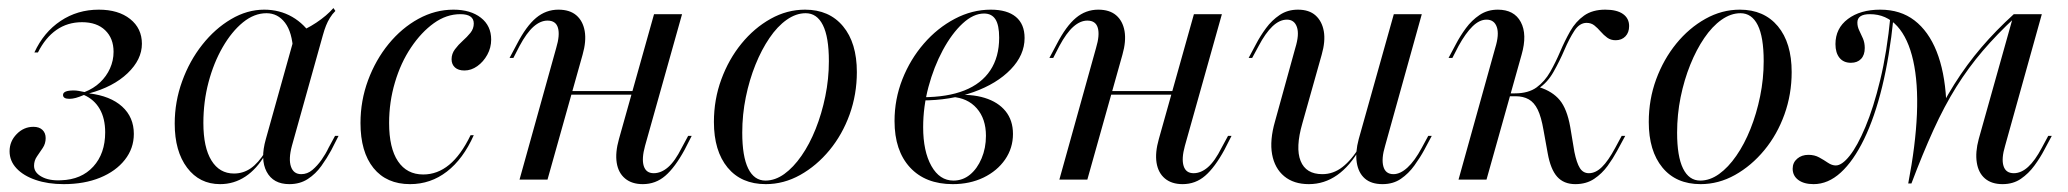

<svg xmlns="http://www.w3.org/2000/svg" viewBox="-20 -450 5181 481"><path d="M139.5 11.3Q100 11.3 69.4 0.8Q38.7 -9.7 21.4 -28.2Q4 -46.8 4 -71Q4 -96 21.8 -114.1Q39.5 -132.3 63.7 -132.3Q78.2 -132.3 86.3 -124.6Q94.4 -116.9 94.4 -104Q94.4 -90.3 87.1 -79.4Q79.8 -68.5 72.6 -58.1Q65.3 -47.6 65.3 -34.7Q65.3 -17.7 84.3 -7.3Q103.2 3.2 133.1 1.6Q183.9 0 213.7 -32.7Q243.5 -65.3 243.5 -118.5Q243.5 -153.2 229.8 -177Q216.1 -200.8 190.3 -212.1Q179 -207.3 170.2 -204.8Q161.3 -202.4 154 -202.4Q137.9 -202.4 137.9 -212.1Q137.9 -223.4 164.5 -223.4Q171 -223.4 177.4 -222.2Q183.9 -221 191.9 -219.4Q214.5 -228.2 230.6 -243.5Q246.8 -258.9 255.6 -278.6Q264.5 -298.4 264.5 -320.2Q264.5 -354 243.5 -374.2Q222.6 -394.4 185.5 -394.4Q149.2 -394.4 121.4 -375Q93.5 -355.6 75 -318.5H66.1Q89.5 -369.4 131.9 -397.6Q174.2 -425.8 227.4 -425.8Q276.6 -425.8 306 -402.4Q335.5 -379 335.5 -340.3Q335.5 -300.8 299.6 -266.5Q263.7 -232.3 203.2 -216.1Q256.5 -209.7 285.9 -183.1Q315.3 -156.5 315.3 -114.5Q315.3 -78.2 292.7 -49.6Q270.2 -21 230.6 -4.8Q191.1 11.3 139.5 11.3Z M531.5 11.3Q479.8 11.3 448.8 -29.8Q417.7 -71 417.7 -140.3Q417.7 -195.2 436.3 -246.4Q454.8 -297.6 486.7 -337.9Q518.5 -378.2 558.9 -402Q599.2 -425.8 641.9 -425.8Q680.6 -425.8 712.1 -407.7Q743.5 -389.5 763.7 -356.5L714.5 -321.8Q712.1 -369.4 694 -393.1Q675.8 -416.9 647.6 -416.9Q616.9 -416.9 588.7 -394Q560.5 -371 537.9 -331.9Q515.3 -292.7 502.4 -244Q489.5 -195.2 489.5 -141.9Q489.5 -80.6 509.7 -48Q529.8 -15.3 566.1 -15.3Q589.5 -15.3 608.5 -28.6Q627.4 -41.9 644.4 -69.4V-62.9Q623.4 -26.6 594.8 -7.7Q566.1 11.3 531.5 11.3ZM704.8 11.3Q664.5 11.3 648 -19.8Q631.5 -50.8 646 -101.6L720.2 -366.9Q746 -375.8 772.2 -393.1Q798.4 -410.5 815.3 -429.8L820.2 -422.6Q812.1 -414.5 806.5 -405.2Q800.8 -396 796.8 -385.9Q792.7 -375.8 788.7 -361.3L711.3 -84.7Q702.4 -51.6 708.9 -32.7Q715.3 -13.7 734.7 -13.7Q750 -13.7 762.5 -24.2Q775 -34.7 785.5 -49.6Q796 -64.5 803.2 -79.8L819.4 -109.7H828.2L809.7 -73.4Q799.2 -54 785.1 -34.3Q771 -14.5 751.2 -1.6Q731.5 11.3 704.8 11.3Z M1007.3 11.3Q948.4 11.3 915.7 -29Q883.1 -69.4 883.1 -141.9Q883.1 -197.6 902 -248.8Q921 -300 953.6 -339.9Q986.3 -379.8 1028.2 -402.8Q1070.2 -425.8 1116.1 -425.8Q1158.9 -425.8 1184.7 -405.6Q1210.5 -385.5 1210.5 -350.8Q1210.5 -330.6 1200.8 -312.9Q1191.1 -295.2 1175.8 -284.3Q1160.5 -273.4 1143.5 -273.4Q1128.2 -273.4 1119.8 -281Q1111.3 -288.7 1111.3 -301.6Q1111.3 -315.3 1119.8 -326.6Q1128.2 -337.9 1139.1 -347.6Q1150 -357.3 1158.5 -367.7Q1166.9 -378.2 1166.9 -391.1Q1166.9 -414.5 1133.1 -414.5Q1098.4 -414.5 1066.9 -391.9Q1035.5 -369.4 1009.7 -331Q983.9 -292.7 969.4 -243.5Q954.8 -194.4 954.8 -141.9Q954.8 -79 977 -46Q999.2 -12.9 1040.3 -12.9Q1075.8 -12.9 1105.2 -37.1Q1134.7 -61.3 1158.9 -111.3H1166.9Q1140.3 -51.6 1099.6 -20.2Q1058.9 11.3 1007.3 11.3Z M1281.5 0 1373.4 -329.8Q1383.1 -362.1 1377.8 -380.2Q1372.6 -398.4 1351.6 -398.4Q1333.9 -398.4 1316.5 -383.1Q1299.2 -367.7 1281.5 -334.7L1266.1 -304.8H1256.5L1275 -339.5Q1298.4 -384.7 1323 -405.2Q1347.6 -425.8 1379 -425.8Q1407.3 -425.8 1423.8 -411.7Q1440.3 -397.6 1444.8 -372.2Q1449.2 -346.8 1439.5 -312.9L1351.6 0ZM1371.8 -212.9 1374.2 -221.8H1601.6L1599.2 -212.9ZM1590.3 11.3Q1562.9 11.3 1546 -2.8Q1529 -16.9 1525 -42.3Q1521 -67.7 1530.6 -101.6L1618.5 -414.5H1688.7L1596 -84.7Q1587.1 -52.4 1592.7 -34.3Q1598.4 -16.1 1617.7 -16.1Q1636.3 -16.1 1653.6 -31Q1671 -46 1687.9 -79.8L1704 -109.7H1712.9L1695.2 -75Q1671 -30.6 1646.8 -9.7Q1622.6 11.3 1590.3 11.3Z M1898.4 11.3Q1837.1 11.3 1802.8 -30.2Q1768.5 -71.8 1768.5 -144.4Q1768.5 -200.8 1787.1 -251.2Q1805.6 -301.6 1837.5 -340.7Q1869.4 -379.8 1910.5 -402.8Q1951.6 -425.8 1996.8 -425.8Q2057.3 -425.8 2091.9 -384.3Q2126.6 -342.7 2126.6 -269.4Q2126.6 -213.7 2108.5 -163.3Q2090.3 -112.9 2058.1 -73.8Q2025.8 -34.7 1984.7 -11.7Q1943.5 11.3 1898.4 11.3ZM1897.6 2.4Q1921.8 2.4 1944.8 -14.1Q1967.7 -30.6 1987.9 -59.7Q2008.1 -88.7 2023.4 -127Q2038.7 -165.3 2047.6 -208.9Q2056.5 -252.4 2056.5 -296.8Q2056.5 -357.3 2041.5 -387.1Q2026.6 -416.9 1998.4 -416.9Q1974.2 -416.9 1950.8 -400.4Q1927.4 -383.9 1907.7 -354.8Q1887.9 -325.8 1872.6 -287.9Q1857.3 -250 1848.4 -206.5Q1839.5 -162.9 1839.5 -117.7Q1839.5 -58.1 1854.4 -27.8Q1869.4 2.4 1897.6 2.4Z M2366.9 11.3Q2298.4 11.3 2259.7 -30.6Q2221 -72.6 2221 -146.8Q2221 -201.6 2240.7 -251.6Q2260.5 -301.6 2294.4 -340.7Q2328.2 -379.8 2371.8 -402.8Q2415.3 -425.8 2462.1 -425.8Q2503.2 -425.8 2525 -407.7Q2546.8 -389.5 2546.8 -354.8Q2546.8 -312.1 2512.1 -276.2Q2477.4 -240.3 2419 -219.4Q2360.5 -198.4 2289.5 -198.4L2291.1 -206.5Q2353.2 -206.5 2396 -223.4Q2438.7 -240.3 2460.9 -273.8Q2483.1 -307.3 2483.1 -355.6Q2483.1 -387.1 2473.8 -401.6Q2464.5 -416.1 2445.2 -416.1Q2418.5 -416.1 2391.5 -391.1Q2364.5 -366.1 2341.9 -324.2Q2319.4 -282.3 2306 -232.3Q2292.7 -182.3 2292.7 -131.5Q2292.7 -71 2313.3 -34.3Q2333.9 2.4 2368.5 2.4Q2391.9 2.4 2410.1 -12.5Q2428.2 -27.4 2439.1 -53.2Q2450 -79 2450 -109.7Q2450 -152.4 2427 -178.6Q2404 -204.8 2364.5 -207.3L2366.9 -211.3Q2412.9 -215.3 2446.8 -204.8Q2480.6 -194.4 2499.2 -171.4Q2517.7 -148.4 2517.7 -114.5Q2517.7 -79 2498 -50.4Q2478.2 -21.8 2444 -5.2Q2409.7 11.3 2366.9 11.3Z M2633.9 0 2725.8 -329.8Q2735.5 -362.1 2730.2 -380.2Q2725 -398.4 2704 -398.4Q2686.3 -398.4 2669 -383.1Q2651.6 -367.7 2633.9 -334.7L2618.5 -304.8H2608.9L2627.4 -339.5Q2650.8 -384.7 2675.4 -405.2Q2700 -425.8 2731.5 -425.8Q2759.7 -425.8 2776.2 -411.7Q2792.7 -397.6 2797.2 -372.2Q2801.6 -346.8 2791.9 -312.9L2704 0ZM2724.2 -212.9 2726.6 -221.8H2954L2951.6 -212.9ZM2942.7 11.3Q2915.3 11.3 2898.4 -2.8Q2881.5 -16.9 2877.4 -42.3Q2873.4 -67.7 2883.1 -101.6L2971 -414.5H3041.1L2948.4 -84.7Q2939.5 -52.4 2945.2 -34.3Q2950.8 -16.1 2970.2 -16.1Q2988.7 -16.1 3006 -31Q3023.4 -46 3040.3 -79.8L3056.5 -109.7H3065.3L3047.6 -75Q3023.4 -30.6 2999.2 -9.7Q2975 11.3 2942.7 11.3Z M3258.9 11.3Q3221 11.3 3197.2 -8.5Q3173.4 -28.2 3166.9 -63.3Q3160.5 -98.4 3174.2 -146L3225 -329.8Q3235.5 -363.7 3229 -382.3Q3222.6 -400.8 3204 -400.8Q3185.5 -400.8 3167.7 -383.9Q3150 -366.9 3133.1 -334.7L3116.9 -304.8H3108.1L3126.6 -339.5Q3137.1 -359.7 3151.6 -379.4Q3166.1 -399.2 3185.9 -412.5Q3205.6 -425.8 3231.5 -425.8Q3259.7 -425.8 3275.8 -411.3Q3291.9 -396.8 3296.4 -371.8Q3300.8 -346.8 3291.1 -312.9L3242.7 -141.1Q3225 -79.8 3238.3 -46.8Q3251.6 -13.7 3292.7 -13.7Q3320.2 -13.7 3343.1 -31.5Q3366.1 -49.2 3387.1 -83.9V-78.2Q3362.1 -33.9 3329.8 -11.3Q3297.6 11.3 3258.9 11.3ZM3443.5 11.3Q3415.3 11.3 3399.2 -2.8Q3383.1 -16.9 3379 -42.7Q3375 -68.5 3383.9 -101.6L3471.8 -414.5H3541.9L3450 -84.7Q3440.3 -52.4 3445.6 -33.1Q3450.8 -13.7 3471 -13.7Q3487.9 -13.7 3506 -30.2Q3524.2 -46.8 3541.9 -79.8L3558.1 -109.7H3566.9L3548.4 -75Q3537.9 -55.6 3523.4 -35.5Q3508.9 -15.3 3489.5 -2Q3470.2 11.3 3443.5 11.3Z M3926.6 11.3Q3897.6 11.3 3881 -7.3Q3864.5 -25.8 3857.3 -66.1L3846.8 -124.2Q3841.1 -157.3 3832.3 -175.4Q3823.4 -193.5 3809.7 -201.2Q3796 -208.9 3776.6 -208.9H3743.5L3745.2 -216.1H3775Q3808.9 -216.1 3829.4 -231Q3850 -246 3863.7 -270.2Q3877.4 -294.4 3888.7 -321Q3900 -347.6 3913.7 -371.8Q3927.4 -396 3948.4 -410.9Q3969.4 -425.8 4001.6 -425.8Q4030.6 -425.8 4046 -414.9Q4061.3 -404 4061.3 -384.7Q4061.3 -368.5 4052 -358.9Q4042.7 -349.2 4027.4 -349.2Q4015.3 -349.2 4006.5 -355.6Q3997.6 -362.1 3989.9 -371Q3982.3 -379.8 3974.2 -386.3Q3966.1 -392.7 3954.8 -392.7Q3937.1 -392.7 3924.2 -373Q3911.3 -353.2 3899.2 -325Q3887.1 -296.8 3871.8 -269.8Q3856.5 -242.7 3833.9 -228.2L3836.3 -231.5Q3869.4 -221 3887.5 -199.2Q3905.6 -177.4 3913.7 -132.3L3924.2 -69.4Q3929.8 -41.9 3937.9 -29Q3946 -16.1 3960.5 -16.1Q3977.4 -16.1 3993.1 -31.5Q4008.9 -46.8 4026.6 -79.8L4042.7 -109.7H4051.6L4030.6 -71Q4021 -53.2 4007.3 -34.3Q3993.5 -15.3 3973.8 -2Q3954 11.3 3926.6 11.3ZM3633.9 0 3725.8 -329.8Q3736.3 -363.7 3729.8 -382.3Q3723.4 -400.8 3704 -400.8Q3686.3 -400.8 3669 -383.9Q3651.6 -366.9 3633.9 -334.7L3618.5 -304.8H3608.9L3627.4 -339.5Q3637.9 -359.7 3652.4 -379.4Q3666.9 -399.2 3686.7 -412.5Q3706.5 -425.8 3732.3 -425.8Q3773.4 -425.8 3789.9 -394.8Q3806.5 -363.7 3791.9 -312.9L3704 0Z M4240.3 11.3Q4179 11.3 4144.8 -30.2Q4110.5 -71.8 4110.5 -144.4Q4110.5 -200.8 4129 -251.2Q4147.6 -301.6 4179.4 -340.7Q4211.3 -379.8 4252.4 -402.8Q4293.5 -425.8 4338.7 -425.8Q4399.2 -425.8 4433.9 -384.3Q4468.5 -342.7 4468.5 -269.4Q4468.5 -213.7 4450.4 -163.3Q4432.3 -112.9 4400 -73.8Q4367.7 -34.7 4326.6 -11.7Q4285.5 11.3 4240.3 11.3ZM4239.5 2.4Q4263.7 2.4 4286.7 -14.1Q4309.7 -30.6 4329.8 -59.7Q4350 -88.7 4365.3 -127Q4380.6 -165.3 4389.5 -208.9Q4398.4 -252.4 4398.4 -296.8Q4398.4 -357.3 4383.5 -387.1Q4368.5 -416.9 4340.3 -416.9Q4316.1 -416.9 4292.7 -400.4Q4269.4 -383.9 4249.6 -354.8Q4229.8 -325.8 4214.5 -287.9Q4199.2 -250 4190.3 -206.5Q4181.5 -162.9 4181.5 -117.7Q4181.5 -58.1 4196.4 -27.8Q4211.3 2.4 4239.5 2.4Z M4760.5 9.7Q4779 -86.3 4782.3 -164.1Q4785.5 -241.9 4773 -298Q4760.5 -354 4733.1 -384.3Q4705.6 -414.5 4664.5 -414.5Q4633.1 -414.5 4633.1 -393.5Q4633.1 -383.1 4637.9 -373.4Q4642.7 -363.7 4647.2 -353.2Q4651.6 -342.7 4651.6 -329.8Q4651.6 -312.1 4642.3 -302.4Q4633.1 -292.7 4616.9 -292.7Q4598.4 -292.7 4588.3 -305.2Q4578.2 -317.7 4578.2 -339.5Q4578.2 -379 4609.3 -402.4Q4640.3 -425.8 4690.3 -425.8Q4741.1 -425.8 4776.2 -398.8Q4811.3 -371.8 4831.5 -321.4Q4851.6 -271 4855.6 -200Q4839.5 -168.5 4825.4 -136.7Q4811.3 -104.8 4797.6 -69.4Q4783.9 -33.9 4768.5 9.7ZM4523.4 11.3Q4499.2 11.3 4485.1 0.8Q4471 -9.7 4471 -27.4Q4471 -42.7 4482.3 -52.4Q4493.5 -62.1 4510.5 -62.1Q4525.8 -62.1 4537.5 -55.6Q4549.2 -49.2 4559.3 -42.3Q4569.4 -35.5 4579 -35.5Q4594.4 -35.5 4613.7 -59.7Q4633.1 -83.9 4653.2 -131.9Q4673.4 -179.8 4690.3 -249.6Q4707.3 -319.4 4716.1 -410.5L4723.4 -403.2Q4713.7 -308.9 4695.2 -232.7Q4676.6 -156.5 4650 -101.6Q4623.4 -46.8 4591.5 -17.7Q4559.7 11.3 4523.4 11.3ZM4760.5 9.7Q4787.9 -66.9 4816.1 -127.8Q4844.4 -188.7 4875.8 -238.7Q4907.3 -288.7 4944 -331.5Q4980.6 -374.2 5025 -414.5L5027.4 -405.6Q4983.1 -364.5 4947.2 -322.6Q4911.3 -280.6 4881 -232.3Q4850.8 -183.9 4823.8 -124.6Q4796.8 -65.3 4768.5 9.7ZM4996.8 11.3Q4969.4 11.3 4952.8 -2.8Q4936.3 -16.9 4932.3 -42.7Q4928.2 -68.5 4937.1 -101.6L5025 -414.5H5095.2L5003.2 -84.7Q4993.5 -52.4 4999.2 -34.3Q5004.8 -16.1 5025 -16.1Q5043.5 -16.1 5060.9 -31.9Q5078.2 -47.6 5095.2 -79.8L5111.3 -109.7H5120.2L5101.6 -75Q5091.1 -54.8 5076.6 -35.1Q5062.1 -15.3 5042.7 -2Q5023.4 11.3 4996.8 11.3Z"/></svg>

Font: Playfair 144pt Light
Style: Italic
Weight: 300
Italic angle: -15.6°
Designer: Claus Eggers Sørensen
Foundry: Claus Eggers Sørensen
Version: Version 2.001;gftools[0.9.30]